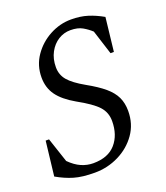

<svg xmlns="http://www.w3.org/2000/svg" viewBox="-127 -759 743 858"><g transform="rotate(-20 244.5 -330.0)"><path d="M177 10Q118 10 79 -1.5Q40 -13 0 -36L19 -200H35L74 -83Q101 -56 128.5 -44Q156 -32 185 -32Q256 -32 292 -73.5Q328 -115 328 -181Q328 -222 301.5 -251Q275 -280 206 -318Q150 -350 124 -386Q98 -422 98 -471Q98 -528 129 -573Q160 -618 208.5 -644Q257 -670 310 -670Q354 -670 389 -659Q424 -648 459 -628L441 -468H425L388 -584Q371 -600 348.5 -613Q326 -626 291 -626Q260 -626 233.5 -609.5Q207 -593 190.5 -562.5Q174 -532 174 -492Q174 -456 196.5 -429.5Q219 -403 272 -373Q324 -344 354 -318.5Q384 -293 397.5 -264.5Q411 -236 411 -199Q411 -137 378 -90Q345 -43 291.5 -16.5Q238 10 177 10Z"/></g></svg>

Font: Spectral
Style: Italic
Weight: 400
Italic angle: -10°
Designer: Jean-Baptiste Levee
Foundry: Production Type
Version: Version 2.001